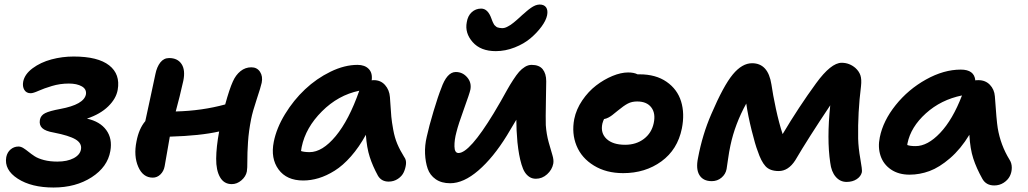

<svg xmlns="http://www.w3.org/2000/svg" viewBox="-20 -797 4567 853"><path d="M217.8 36.1Q119.6 36.1 58.8 -3.2Q-2 -42.5 7.8 -99.1Q12.2 -120.6 27.3 -133.3Q42.5 -146 62 -146Q72.8 -146 83.7 -139.2Q94.7 -132.3 106.7 -122.6Q118.7 -112.8 134 -102.8Q149.4 -92.8 175.5 -85.9Q201.7 -79.1 234.9 -79.1Q278.8 -79.1 307.4 -94.2Q335.9 -109.4 339.8 -133.8Q344.2 -160.6 315.7 -177.7Q287.1 -194.8 219.2 -208Q181.6 -214.4 167.5 -228Q153.3 -241.7 157.2 -264.2Q160.6 -284.2 180.4 -294.2Q200.2 -304.2 248 -313Q353 -332.5 361.8 -377.9Q365.2 -400.9 343.5 -413.3Q321.8 -425.8 286.1 -425.8Q246.6 -425.8 210.9 -415Q175.3 -404.3 151.4 -393.6Q127.4 -382.8 116.2 -382.8Q97.2 -382.8 88.1 -397.7Q79.1 -412.6 83 -434.1Q89.4 -467.3 124.8 -493.7Q160.2 -520 208.3 -533Q256.3 -545.9 307.1 -545.9Q415 -545.9 465.1 -506.6Q515.1 -467.3 502.9 -397.9Q496.1 -358.9 460.9 -324.5Q425.8 -290 366.2 -270Q424.3 -257.3 452.1 -219.2Q480 -181.2 470.2 -126Q458 -55.2 387.2 -9.5Q316.4 36.1 217.8 36.1Z M658.7 -7.8Q615.2 -7.8 594.2 -55.9Q573.2 -104 586.4 -168.9Q597.2 -225.6 625.5 -258.8Q631.8 -288.6 647.7 -361.6Q663.6 -434.6 670.4 -467.8Q676.8 -499.5 692.1 -519.3Q707.5 -539.1 731.4 -539.1Q769 -539.1 786.6 -512.5Q804.2 -485.8 794.4 -438Q778.3 -365.7 760.7 -301.8Q877.4 -304.7 980.5 -333Q999.5 -402.3 1014.6 -435.1Q1027.3 -463.9 1048.6 -481Q1069.8 -498 1096.7 -498Q1122.1 -498 1135.3 -477.8Q1148.4 -457.5 1142.6 -429.2Q1138.7 -410.6 1120.4 -355.7Q1102.1 -300.8 1095.7 -268.1Q1085 -214.4 1081.8 -165.3Q1078.6 -116.2 1078.9 -82.5Q1079.1 -48.8 1076.7 -35.2Q1072.3 -12.7 1052.5 4.2Q1032.7 21 1009.8 21Q975.1 21 957.5 -9.8Q939.9 -40.5 940.4 -92.5Q940.9 -144.5 953.6 -212.9Q869.1 -193.8 734.4 -189.9Q729.5 -165.5 722.2 -119.6Q714.8 -73.7 711.4 -58.1Q707.5 -36.6 692.9 -22.2Q678.2 -7.8 658.7 -7.8Z M1327.1 4.9Q1253.4 4.9 1217.5 -44.2Q1181.6 -93.3 1196.3 -167Q1208.5 -228 1246.3 -290Q1284.2 -352.1 1335.2 -400.1Q1386.2 -448.2 1448.5 -478.5Q1510.7 -508.8 1568.4 -508.8Q1600.6 -508.8 1618.2 -490.7Q1635.7 -472.7 1631.3 -439.9Q1634.3 -440.9 1641.1 -440.9Q1671.4 -440.9 1690.7 -419.2Q1710 -397.5 1712.4 -365.2Q1712.9 -359.9 1713.4 -349.6Q1716.3 -302.2 1718.5 -278.6Q1720.7 -254.9 1727.1 -220.2Q1733.4 -185.5 1745.1 -157.7Q1756.8 -129.9 1775.4 -100.1Q1785.6 -86.9 1783.7 -68.1Q1781.7 -49.3 1773.9 -32Q1766.1 -14.6 1747.8 -2.4Q1729.5 9.8 1706.5 9.8Q1674.8 9.8 1659.2 -16.1Q1635.7 -59.1 1622.6 -99.9Q1609.4 -140.6 1605.5 -198.2Q1575.2 -143.1 1539.3 -102.3Q1503.4 -61.5 1467 -38.8Q1430.7 -16.1 1396 -5.6Q1361.3 4.9 1327.1 4.9ZM1320.3 -144Q1319.8 -141.1 1318.8 -135Q1317.9 -128.9 1317.4 -126Q1331.5 -121.1 1355.5 -121.1Q1412.1 -121.1 1471.2 -192.1Q1530.3 -263.2 1576.2 -394Q1482.4 -374.5 1410.2 -302.2Q1337.9 -230 1320.3 -144Z M2182.6 -569.8Q2115.2 -569.8 2079.8 -610.1Q2044.4 -650.4 2053.7 -698.2Q2058.1 -726.6 2075.7 -742.7Q2093.3 -758.8 2117.7 -758.8Q2147.5 -758.8 2163.1 -714.8Q2163.1 -714.4 2166 -707Q2168.9 -699.7 2169.4 -698.7Q2169.9 -697.8 2172.9 -691.9Q2175.8 -686 2177.5 -684.8Q2179.2 -683.6 2182.9 -679.9Q2186.5 -676.3 2190.2 -675.3Q2193.8 -674.3 2199.2 -673.1Q2204.6 -671.9 2210.9 -671.9Q2216.8 -671.9 2222.9 -673.6Q2229 -675.3 2236.3 -679.4Q2243.7 -683.6 2248.5 -686.5Q2253.4 -689.5 2262.2 -696.8Q2271 -704.1 2274.7 -707.3Q2278.3 -710.4 2288.1 -719.2Q2297.9 -728 2299.8 -730Q2302.2 -731.9 2309.8 -738.5Q2317.4 -745.1 2320.1 -747.6Q2322.8 -750 2329.3 -755.1Q2335.9 -760.3 2339.4 -762.5Q2342.8 -764.6 2348.4 -768.1Q2354 -771.5 2358.2 -772.9Q2362.3 -774.4 2367.2 -775.6Q2372.1 -776.9 2377 -776.9Q2397.5 -776.9 2406.2 -764.2Q2415 -751.5 2410.6 -729Q2405.8 -706.1 2386 -679Q2366.2 -651.9 2337.2 -627.2Q2308.1 -602.5 2266.6 -586.2Q2225.1 -569.8 2182.6 -569.8ZM1980 17.1Q1941.4 17.1 1915.8 -0.7Q1890.1 -18.6 1880.1 -47.6Q1870.1 -76.7 1868.4 -113.8Q1866.7 -150.9 1876 -189.9Q1885.7 -234.9 1906.2 -303.2Q1926.8 -371.6 1939.9 -403.8Q1965.3 -477.1 2004.9 -477.1Q2035.2 -477.1 2055.4 -453.6Q2075.7 -430.2 2069.8 -398.9Q2066.4 -382.3 2041.3 -313.2Q2016.1 -244.1 2007.8 -210Q1998.5 -175.8 1999 -146.5Q1999.5 -117.2 2017.1 -117.2Q2065.9 -117.2 2172.9 -293Q2187 -315.9 2204.6 -346.9Q2222.2 -377.9 2233.6 -398.7Q2245.1 -419.4 2259.8 -441.9Q2274.4 -464.4 2286.1 -477.8Q2297.9 -491.2 2312.3 -500Q2326.7 -508.8 2341.8 -508.8Q2375.5 -508.8 2391.1 -489.3Q2406.7 -469.7 2406.7 -436Q2406.7 -422.9 2405.3 -347.2Q2403.8 -271.5 2404.8 -241.2Q2407.7 -200.7 2417.7 -164.8Q2427.7 -128.9 2434.3 -107.4Q2440.9 -85.9 2438 -69.8Q2432.6 -42.5 2410.6 -22.7Q2388.7 -2.9 2360.8 -2.9Q2344.7 -2.9 2332.5 -10.7Q2320.3 -18.6 2311.8 -31.7Q2303.2 -44.9 2296.9 -66.4Q2290.5 -87.9 2286.4 -110.6Q2282.2 -133.3 2278.8 -165Q2273.9 -220.2 2273.9 -265.1Q2242.7 -211.9 2231.9 -194.8Q2171.4 -96.7 2105.5 -39.8Q2039.6 17.1 1980 17.1Z M2748.5 -27.8Q2673.3 -27.8 2618.7 -61.3Q2564 -94.7 2541.5 -149.4Q2519 -204.1 2531.2 -268.1Q2540 -311.5 2566.9 -351.1Q2593.8 -390.6 2628.4 -417.2Q2663.1 -443.8 2700.9 -459.5Q2738.8 -475.1 2770.5 -475.1Q2796.4 -475.1 2812.5 -466.8H2821.3Q2893.6 -466.8 2941.4 -433.6Q2989.3 -400.4 3005.9 -346.4Q3022.5 -292.5 3009.3 -226.1Q2990.2 -132.3 2918.5 -80.1Q2846.7 -27.8 2748.5 -27.8ZM2656.2 -248Q2647 -206.1 2674.8 -179.9Q2702.6 -153.8 2757.3 -153.8Q2806.2 -153.8 2840.6 -179.9Q2875 -206.1 2884.3 -250Q2893.6 -293.5 2873.5 -319.8Q2853.5 -346.2 2810.5 -346.2Q2787.1 -346.2 2769.3 -336.9Q2751.5 -327.6 2725.6 -306.2Q2707.5 -291.5 2700.4 -285.9Q2693.4 -280.3 2683.3 -274.9Q2673.3 -269.5 2663.6 -268.1Q2659.7 -260.7 2656.2 -248Z M3142.1 7.8Q3104 7.8 3087.4 -19Q3070.8 -45.9 3081.1 -95.2Q3100.6 -199.2 3140.1 -290Q3194.3 -416.5 3235.6 -466.3Q3276.9 -516.1 3321.3 -516.1Q3392.6 -516.1 3407.2 -421.9Q3413.6 -377 3427.2 -313.5Q3440.9 -250 3457 -201.2Q3528.8 -321.8 3605.5 -426.8Q3671.9 -518.1 3719.2 -518.1Q3753.4 -518.1 3780.3 -495.1Q3796.4 -480.5 3802.5 -462.6Q3808.6 -444.8 3805.2 -414.1Q3790.5 -297.4 3792.5 -181.2Q3793.5 -140.1 3802.2 -91.3Q3811 -42.5 3809.1 -32.2Q3804.7 -13.2 3786.1 -1Q3767.6 11.2 3741.2 11.2Q3712.4 11.2 3692.9 -11.5Q3673.3 -34.2 3668.5 -74.2Q3652.8 -178.7 3668.5 -329.1Q3570.8 -183.1 3513.2 -85Q3482.4 -37.1 3439.5 -37.1Q3400.4 -37.1 3380.9 -58.6Q3361.3 -80.1 3346.2 -126Q3335.4 -153.3 3319.3 -218Q3303.2 -282.7 3295.4 -336.9Q3245.1 -245.6 3225.1 -150.9Q3219.2 -124 3214.1 -87.4Q3209 -50.8 3208 -45.9Q3203.6 -22.9 3185.3 -7.6Q3167 7.8 3142.1 7.8Z M4021 -21Q3972.2 -21 3938.5 -43.9Q3904.8 -66.9 3892.1 -104.7Q3879.4 -142.6 3888.7 -187Q3903.3 -260.3 3959.2 -330.1Q4015.1 -399.9 4094 -443.8Q4172.9 -487.8 4248.5 -487.8Q4308.6 -487.8 4313 -439.9Q4316.9 -440.9 4326.7 -440.9Q4357.9 -440.9 4377.7 -420.4Q4397.5 -399.9 4399.9 -369.1Q4407.2 -261.2 4412.6 -228Q4425.3 -152.3 4464.8 -87.9Q4475.1 -72.3 4475.1 -52Q4475.1 -31.7 4466.3 -14.4Q4457.5 2.9 4439 14.9Q4420.4 26.9 4397 26.9Q4361.3 26.9 4344.7 -2Q4317.9 -49.8 4304 -92.8Q4290 -135.7 4286.6 -198.2Q4248.5 -135.3 4200.9 -94.2Q4153.3 -53.2 4109.6 -37.1Q4065.9 -21 4021 -21ZM4011.7 -160.2Q4010.7 -157.2 4010.7 -152.8Q4022.9 -147.9 4047.9 -147.9Q4101.1 -147.9 4156.7 -206.5Q4212.4 -265.1 4253.9 -373Q4160.6 -354 4093.5 -293.5Q4026.4 -232.9 4011.7 -160.2Z"/></svg>

Font: Shantell Sans Irregular
Style: Italic
Weight: 600
Italic angle: -11.31°
Designer: Stephen Nixon, Anya Danilova, Shantell Martin
Foundry: Arrow Type
Version: Version 1.006;[9816181b4]